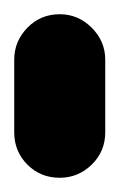

<svg xmlns="http://www.w3.org/2000/svg" viewBox="-20 -250 168 270"><path d="M0 -64H128V-166H0ZM64 -128Q37 -128 18.5 -109Q0 -90 0 -64Q0 -37 18.5 -18.5Q37 0 64 0Q90 0 109 -18.5Q128 -37 128 -64Q128 -90 109 -109Q90 -128 64 -128ZM64 -230Q37 -230 18.5 -211Q0 -192 0 -166Q0 -139 18.5 -120.5Q37 -102 64 -102Q90 -102 109 -120.5Q128 -139 128 -166Q128 -192 109 -211Q90 -230 64 -230Z"/></svg>

Font: Wavefont
Style: Bold
Weight: 700
Version: Version 3.004;gftools[0.9.33]